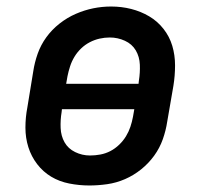

<svg xmlns="http://www.w3.org/2000/svg" viewBox="-20 -561 640 589"><path d="M254 8Q223 8 192.5 2Q162 -4 137 -19Q112 -34 94 -57.5Q76 -81 67 -109.5Q58 -138 58 -169.5Q58 -201 64 -232L82 -342Q86 -369 95.5 -396Q105 -423 122 -446.5Q139 -470 162.5 -488.5Q186 -507 212.5 -518.5Q239 -530 266 -535.5Q293 -541 321 -541Q353 -541 382.5 -533.5Q412 -526 437.5 -511Q463 -496 481.5 -472.5Q500 -449 508.5 -420.5Q517 -392 517 -360.5Q517 -329 512 -298L493 -188Q489 -161 479.5 -134Q470 -107 453 -83.5Q436 -60 413 -41.5Q390 -23 363.5 -11.5Q337 0 309 4Q281 8 254 8ZM183 -304H405L406 -313Q410 -338 409 -362.5Q408 -387 396.5 -406.5Q385 -426 363 -436Q341 -446 317 -446Q301 -446 285.5 -442.5Q270 -439 255.5 -431.5Q241 -424 229 -412.5Q217 -401 208.5 -387Q200 -373 195 -357.5Q190 -342 187 -327ZM256 -84Q272 -84 288 -87Q304 -90 318.5 -97.5Q333 -105 345.5 -117Q358 -129 366.5 -143Q375 -157 380 -172Q385 -187 388 -203L392 -226H170L169 -217Q165 -193 166 -168.5Q167 -144 178 -124.5Q189 -105 210.5 -94.5Q232 -84 256 -84Q256 -84 256 -84Q256 -84 256 -84Z"/></svg>

Font: Iosevka Curly Slab SmBdEx
Style: Italic
Weight: 600
Width: 7
Italic angle: -9°
Monospace: yes
Designer: Belleve Invis
Foundry: Belleve Invis
Version: Version 11.1.0; ttfautohint (v1.8.3)